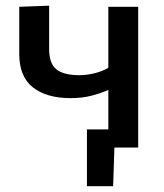

<svg xmlns="http://www.w3.org/2000/svg" viewBox="-20 -521 579 678"><path d="M287 136.5V-64H362.5V-203.5Q336 -191.5 303 -183Q270 -174.5 229 -174.5Q145 -174.5 96.5 -212.2Q48 -250 48 -330V-497L153.5 -501V-348Q153.5 -297 179 -276.2Q204.5 -255.5 261 -255.5Q285 -255.5 312.5 -262Q340 -268.5 362.5 -281.5V-497H468V0H384L379.5 136.5Z"/></svg>

Font: Commissioner Medium
Style: Regular
Weight: 500
Designer: Kostas Bartsokas
Foundry: Kostas Bartsokas
Version: Version 1.000; ttfautohint (v1.8.3)